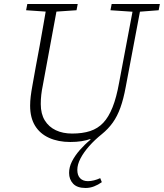

<svg xmlns="http://www.w3.org/2000/svg" viewBox="-20 -694 816 956"><path d="M226 -635 110 -643 116 -674H367L361 -643L243 -635ZM406 242Q364 242 344 220.5Q324 199 324 167Q324 138 338.5 109.5Q353 81 377 53.5Q401 26 430 2V-2Q411 5 386 9Q361 13 330 13Q270 13 224.5 -7.5Q179 -28 154.5 -68Q130 -108 130 -168Q130 -190 133 -214.5Q136 -239 141 -266L158 -361Q168 -413 177.5 -465.5Q187 -518 196 -570Q205 -622 214 -674H268L193 -268Q188 -244 185.5 -222Q183 -200 183 -176Q183 -127 203 -94.5Q223 -62 258 -45.5Q293 -29 339 -29Q391 -29 429 -41.5Q467 -54 494 -82.5Q521 -111 540.5 -160Q560 -209 573 -282L647 -674H684L606 -261Q595 -201 579.5 -158Q564 -115 541.5 -83.5Q519 -52 487 -26Q452 2 424.5 33Q397 64 381 94.5Q365 125 365 152Q365 179 379 193.5Q393 208 418 208Q432 208 448 204Q464 200 479 193L487 213Q469 226 448.5 234Q428 242 406 242ZM649 -635 530 -643 536 -674H776L770 -643L666 -635Z"/></svg>

Font: Source Serif 4 18pt Light
Style: Italic
Weight: 300
Italic angle: -12°
Designer: Frank Grießhammer
Foundry: Adobe Systems Incorporated
Version: Version 4.004;hotconv 1.0.116;makeotfexe 2.5.65601